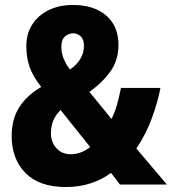

<svg xmlns="http://www.w3.org/2000/svg" viewBox="-20 -743 692 773"><path d="M274 -723Q358 -723 407.5 -680.5Q457 -638 457 -562Q457 -501 424.5 -455.5Q392 -410 340 -373L429 -264Q442 -290 451 -321.5Q460 -353 467 -389H626Q615 -332 591.5 -267.5Q568 -203 529 -145L652 0H463L427 -47Q389 -19 343.5 -4.5Q298 10 245 10Q138 10 82.5 -46.5Q27 -103 27 -195Q27 -263 57 -310.5Q87 -358 146 -393Q112 -436 99 -474Q86 -512 86 -557Q86 -607 110 -644.5Q134 -682 176.5 -702.5Q219 -723 274 -723ZM274 -609Q257 -609 242 -596.5Q227 -584 227 -553Q227 -508 262 -463Q289 -482 303.5 -506Q318 -530 318 -558Q318 -585 304.5 -597Q291 -609 274 -609ZM224 -300Q185 -263 185 -206Q185 -171 207 -146.5Q229 -122 265 -122Q306 -122 343 -151Z"/></svg>

Font: Noto Sans Kannada Condensed ExtraBold
Style: Regular
Weight: 800
Width: 3
Designer: Jelle Bosma - Monotype Design Team
Foundry: Monotype Imaging Inc.
Version: Version 2.005; ttfautohint (v1.8.4.7-5d5b)